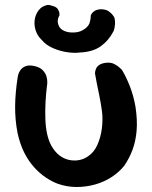

<svg xmlns="http://www.w3.org/2000/svg" viewBox="-20 -745 608 768"><path d="M211 -10Q187 -19 162.5 -35.5Q138 -52 116 -76.5Q94 -101 77 -134.5Q60 -168 50 -214Q40 -266 40.5 -320Q41 -374 51 -438Q51 -438 53 -446.5Q55 -455 62 -465Q69 -475 83 -480.5Q97 -486 121 -480Q141 -475 151.5 -463.5Q162 -452 165.5 -440.5Q169 -429 169 -420Q169 -411 169 -411Q159 -334 161.5 -268Q164 -202 185 -163Q199 -138 217 -124Q235 -110 255.5 -105.5Q276 -101 295.5 -104.5Q315 -108 331 -119Q356 -135 369.5 -165.5Q383 -196 387.5 -231.5Q392 -267 388 -299Q384 -329 378 -359Q372 -389 367 -413Q362 -437 360 -451Q360 -451 360.5 -457Q361 -463 364.5 -471Q368 -479 377.5 -485.5Q387 -492 405 -494Q424 -496 438 -488.5Q452 -481 460 -473Q468 -465 468 -465Q484 -439 499 -401Q514 -363 522 -318Q530 -264 526.5 -222.5Q523 -181 510.5 -147Q498 -113 477 -82Q456 -56 426 -36.5Q396 -17 360 -7Q324 3 286 3Q248 3 211 -10ZM299 -535Q279 -532 250 -536Q221 -540 193 -552Q165 -564 147 -585Q129 -602 122 -625.5Q115 -649 120 -672.5Q125 -696 143 -713Q143 -713 149 -717Q155 -721 165 -724Q175 -727 188 -722Q205 -718 211 -709Q217 -700 217.5 -692Q218 -684 218 -684Q210 -670 211 -658Q212 -646 219 -635Q228 -623 246.5 -618Q265 -613 286 -616Q302 -618 317 -628Q332 -638 338 -652Q340 -658 341.5 -666Q343 -674 343 -683Q343 -683 346 -689Q349 -695 358 -701Q367 -707 383 -708Q403 -708 414.5 -700Q426 -692 431.5 -684Q437 -676 437 -676Q441 -663 440 -647.5Q439 -632 434 -620Q415 -583 383 -560Q351 -537 299 -535Z"/></svg>

Font: Sour Gummy Medium
Style: Regular
Weight: 500
Designer: Stefie Justprince
Foundry: Eifetstype
Version: Version 1.000